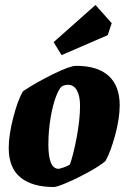

<svg xmlns="http://www.w3.org/2000/svg" viewBox="-20 -741 514 770"><path d="M15 -147Q15 -199 33 -269Q51 -339 72 -375Q126 -411 193.5 -444Q261 -477 285 -477Q372 -477 416 -436.5Q460 -396 460 -319Q460 -266 442 -199.5Q424 -133 403 -95Q379 -75 334.5 -50.5Q290 -26 249 -8.5Q208 9 196 9Q109 9 62 -29.5Q15 -68 15 -147ZM227 -67Q235 -69 244.5 -73Q254 -77 260 -81Q274 -118 287.5 -190Q301 -262 301 -317Q301 -356 288.5 -378.5Q276 -401 252 -401Q241 -401 233 -397Q220 -393 206 -357.5Q192 -322 183 -269Q174 -216 174 -161Q174 -64 215 -64Q218 -64 227 -67ZM195 -572 363 -721 428 -648 412 -600 227 -520Z"/></svg>

Font: Grenze ExtraBold
Style: Italic
Weight: 800
Italic angle: -10°
Designer: Renata Polastri
Foundry: Omnibus-Type
Version: Version 1.002; ttfautohint (v1.8)